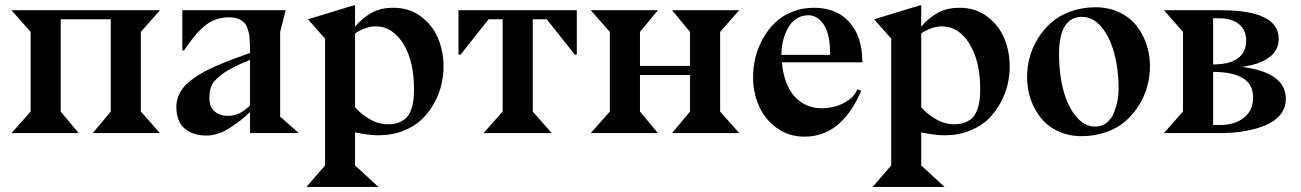

<svg xmlns="http://www.w3.org/2000/svg" viewBox="-20 -531 5189 766"><path d="M293.9 0H25.9L102.1 -85.9V-403.8L25.9 -490.2H618.2L542 -403.8V-85.9L618.2 0H350.1L421.9 -85.9V-454.1H222.2V-85.9Z M977.5 -110.8V-292Q939.5 -276.9 911.1 -262.5Q882.8 -248 865.5 -234.4Q848.1 -220.7 837.6 -209.7Q827.1 -198.7 822.5 -185.1Q817.9 -171.4 816.7 -162.1Q815.4 -152.8 815.4 -138.2Q815.4 -104 836.4 -86.4Q857.4 -68.8 890.6 -68.8Q937 -68.8 977.5 -110.8ZM1172.4 0H977.5V-84Q939.5 -46.9 893.6 -18.6Q847.7 9.8 803.7 9.8Q749 9.8 716.3 -18.6Q683.6 -46.9 683.6 -105Q683.6 -126.5 691.2 -146Q698.7 -165.5 711.2 -181.4Q723.6 -197.3 745.1 -213.1Q766.6 -229 788.8 -241.7Q811 -254.4 844 -268.6Q877 -282.7 906.5 -293.9Q936 -305.2 977.5 -319.8Q977.5 -338.4 977.3 -349.1Q977.1 -359.9 976.1 -375.5Q975.1 -391.1 972.7 -400.1Q970.2 -409.2 966.3 -420.7Q962.4 -432.1 956.1 -438.5Q949.7 -444.8 941.2 -450.7Q932.6 -456.5 920.7 -459.2Q908.7 -461.9 893.6 -461.9Q864.7 -461.9 839.6 -452.6Q814.5 -443.4 792.5 -424.1Q770.5 -404.8 753.2 -383.3Q735.8 -361.8 714.4 -330.1H707.5V-490.2H1119.6L1097.7 -403.8V-64.9H1098.6Z M1396.5 -397.9V-103Q1421.4 -74.7 1456.1 -54.9Q1490.7 -35.2 1528.8 -35.2Q1554.2 -35.2 1573.2 -43.2Q1592.3 -51.3 1603.3 -63.7Q1614.3 -76.2 1620.8 -95Q1627.4 -113.8 1629.6 -132.3Q1631.8 -150.9 1631.8 -173.8Q1631.8 -288.1 1588.6 -356.9Q1545.4 -425.8 1479.5 -425.8Q1439.9 -425.8 1396.5 -397.9ZM1208.5 -454.1 1396.5 -511.2V-424.8Q1427.2 -460.4 1463.1 -480.2Q1499 -500 1549.8 -500Q1612.3 -500 1658.7 -465.8Q1705.1 -431.6 1727.3 -379.2Q1749.5 -326.7 1749.5 -265.1Q1749.5 -230 1741.2 -193.8Q1732.9 -157.7 1712.9 -120.8Q1692.9 -84 1663.8 -55.7Q1634.8 -27.3 1589.6 -9.3Q1544.4 8.8 1489.7 8.8Q1452.1 8.8 1396.5 -2.9V128.9L1489.7 214.8H1202.6L1276.9 128.9V-377Z M1985.4 -85.9V-454.1H1929.2L1817.4 -313H1809.1V-490.2H2281.2V-313H2273.4L2161.1 -454.1H2105.5V-85.9L2181.2 0H1909.2Z M2605 0H2336.9L2413.1 -85.9V-403.8L2336.9 -490.2H2605L2533.2 -403.8V-268.1H2732.9V-403.8L2661.1 -490.2H2929.2L2853 -403.8V-85.9L2929.2 0H2661.1L2732.9 -85.9V-231.9H2533.2V-85.9Z M3097.7 -312H3291.5V-320.8Q3291.5 -395.5 3266.4 -432.9Q3241.2 -470.2 3204.6 -470.2Q3177.7 -470.2 3156 -455.3Q3134.3 -440.4 3122.3 -417Q3110.4 -393.6 3104 -368.2Q3097.7 -342.8 3097.7 -318.8ZM3421.4 -283.2H3420.4V-282.2H3099.6Q3103.5 -235.4 3117.9 -199.5Q3132.3 -163.6 3153.8 -142.1Q3175.3 -120.6 3201.4 -109.9Q3227.5 -99.1 3257.8 -99.1Q3308.1 -99.1 3348.4 -121.1Q3388.7 -143.1 3400.4 -174.8L3415.5 -168.9Q3400.9 -132.3 3381.1 -101.6Q3361.3 -70.8 3334 -43.7Q3306.6 -16.6 3269.5 -1.2Q3232.4 14.2 3189.5 14.2Q3126.5 14.2 3078.9 -20.5Q3031.2 -55.2 3007.8 -108.4Q2984.4 -161.6 2984.4 -223.1Q2984.4 -262.7 2993.9 -301.5Q3003.4 -340.3 3023.2 -376.2Q3043 -412.1 3071.3 -439.7Q3099.6 -467.3 3139.9 -483.6Q3180.2 -500 3227.5 -500Q3316.9 -500 3368.4 -443.1Q3419.9 -386.2 3420.4 -285.2Z M3655.3 -397.9V-103Q3680.2 -74.7 3714.8 -54.9Q3749.5 -35.2 3787.6 -35.2Q3813 -35.2 3832 -43.2Q3851.1 -51.3 3862.1 -63.7Q3873 -76.2 3879.6 -95Q3886.2 -113.8 3888.4 -132.3Q3890.6 -150.9 3890.6 -173.8Q3890.6 -288.1 3847.4 -356.9Q3804.2 -425.8 3738.3 -425.8Q3698.7 -425.8 3655.3 -397.9ZM3467.3 -454.1 3655.3 -511.2V-424.8Q3686 -460.4 3721.9 -480.2Q3757.8 -500 3808.6 -500Q3871.1 -500 3917.5 -465.8Q3963.9 -431.6 3986.1 -379.2Q4008.3 -326.7 4008.3 -265.1Q4008.3 -230 4000 -193.8Q3991.7 -157.7 3971.7 -120.8Q3951.7 -84 3922.6 -55.7Q3893.6 -27.3 3848.4 -9.3Q3803.2 8.8 3748.5 8.8Q3710.9 8.8 3655.3 -2.9V128.9L3748.5 214.8H3461.4L3535.6 128.9V-377Z M4567.9 -267.1Q4567.9 -227.5 4557.6 -188.5Q4547.4 -149.4 4525.1 -113Q4502.9 -76.7 4471.7 -48.8Q4440.4 -21 4394.5 -4.4Q4348.6 12.2 4294.9 12.2Q4243.7 12.2 4201.4 -7.6Q4159.2 -27.3 4132.6 -60.5Q4106 -93.8 4091.8 -135.5Q4077.6 -177.2 4077.6 -223.1Q4077.6 -262.7 4087.9 -301.8Q4098.1 -340.8 4120.4 -377Q4142.6 -413.1 4174.1 -440.9Q4205.6 -468.8 4251.5 -485.4Q4297.4 -502 4351.1 -502Q4402.8 -502 4444.8 -482.2Q4486.8 -462.4 4513.2 -429.4Q4539.6 -396.5 4553.7 -354.7Q4567.9 -313 4567.9 -267.1ZM4296.9 -463.9Q4205.1 -463.9 4205.1 -314Q4205.1 -235.8 4222.7 -170.4Q4240.2 -105 4273.7 -65.4Q4307.1 -25.9 4349.6 -25.9Q4376 -25.9 4395.3 -41.5Q4414.6 -57.1 4424.3 -81.8Q4434.1 -106.4 4438.5 -130.1Q4442.9 -153.8 4442.9 -175.8Q4442.9 -253.9 4425 -319.3Q4407.2 -384.8 4373.5 -424.3Q4339.8 -463.9 4296.9 -463.9Z M4819.8 -32.2H4845.7Q4907.2 -32.2 4943.4 -61.8Q4979.5 -91.3 4979.5 -142.1Q4979.5 -244.1 4819.8 -244.1ZM4819.8 -458V-273.9Q4885.7 -273.9 4918.7 -298.6Q4951.7 -323.2 4951.7 -368.2Q4951.7 -411.1 4922.9 -434.6Q4894 -458 4843.8 -458ZM4845.7 0H4623.5L4699.7 -85.9V-403.8L4623.5 -490.2H4849.6Q5081.5 -490.2 5081.5 -376Q5081.5 -329.6 5042.7 -301.5Q5003.9 -273.4 4934.6 -264.2Q5109.9 -242.2 5109.9 -136.2Q5109.9 -101.1 5088.9 -74.5Q5067.9 -47.9 5030.8 -32Q4993.7 -16.1 4947 -8.1Q4900.4 0 4845.7 0Z"/></svg>

Font: Bluu Next
Style: Bold
Weight: 700
Designer: Jean-Baptiste Morizot, Igor Stepanchenko (Cyrillic)
Foundry: Igor Stepanchenko
Version: Version 1.005